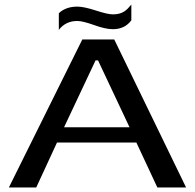

<svg xmlns="http://www.w3.org/2000/svg" viewBox="-20 -822 855 842"><path d="M796 0 481 -649H341L19 0H139L230 -197H578L670 0ZM548 -264H261L399 -557H410ZM475 -759C459 -759 434 -765 400 -776C366 -787 339 -793 319 -793C285 -793 258 -783 238 -764V-691C258 -717 285 -730 319 -730C335 -730 359 -724 393 -712C426 -700 453 -694 475 -694C510 -694 537 -707 556 -733V-802C536 -778 519 -759 475 -759Z"/></svg>

Font: Gamestation Extended
Style: Regular
Weight: 400
Width: 7
Designer: Jonas Hecksher
Foundry: Jonas Hecksher, Playtypeª, e-types AS
Version: Version 1.003